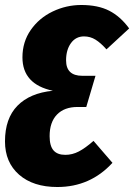

<svg xmlns="http://www.w3.org/2000/svg" viewBox="-21 -732 538 770"><path d="M497 -618 406 -534Q383 -560 362 -573Q341 -586 316 -586Q283 -586 263.5 -559Q244 -532 244 -490Q244 -428 309 -428H362L325 -303H290Q237 -303 207.5 -272.5Q178 -242 178 -186Q178 -147 193.5 -129Q209 -111 241 -111Q269 -111 295 -124.5Q321 -138 354 -167L430 -79Q341 18 209 18Q112 18 55.5 -31.5Q-1 -81 -1 -165Q-1 -257 49 -308Q99 -359 191 -368Q69 -394 69 -502Q69 -564 102.5 -612Q136 -660 190.5 -686Q245 -712 305 -712Q372 -712 417 -689Q462 -666 497 -618Z"/></svg>

Font: Fira Sans Extra Condensed ExtraBold
Style: Italic
Weight: 800
Width: 3
Italic angle: -8°
Designer: Carrois Corporate & Edenspiekermann AG
Foundry: Carrois Corporate GbR & Edenspiekermann AG
Version: Version 4.203